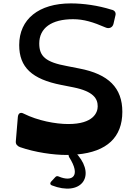

<svg xmlns="http://www.w3.org/2000/svg" viewBox="-20 -898 813 1130"><path d="M700 -240C700 -380 620 -462 446 -495L375 -509C248 -532 211 -567 211 -642C211 -733 283 -785 410 -785C473 -785 528 -768 602 -736C622 -727 643 -736 648 -758L660 -810C663 -826 653 -838 636 -841C557 -866 470 -878 397 -878C208 -878 93 -785 93 -633C93 -502 168 -432 341 -398L412 -384C530 -360 555 -318 555 -272C555 -236 530 -168 382 -168C306 -168 202 -188 120 -229C100 -240 87 -231 85 -209L73 -65C72 -49 82 -38 98 -32C187 -1 295 14 371 14H384C383 17 384 22 387 27C458 138 406 175 326 141C318 137 311 138 305 145L280 172C273 181 275 189 285 193C455 259 543 143 440 17C438 14 436 13 434 11C609 -5 700 -90 700 -240Z"/></svg>

Font: OpenDyslexic3
Style: Regular
Weight: 400
Designer: Abelardo Gonzalez
Version: Version 3.001;PS 003.001;hotconv 1.0.88;makeotf.lib2.5.64775